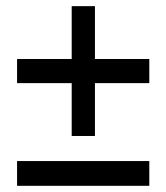

<svg xmlns="http://www.w3.org/2000/svg" viewBox="-20 -621 538 621"><path d="M35.2 -352.1V-430.2H211.9V-601.1H287.1V-430.2H462.9V-352.1H287.1V-181.2H211.9V-352.1ZM35.2 -20V-100.1H462.9V-20Z"/></svg>

Font: TruenoRg
Style: Book
Weight: 400
Designer: Julieta Ulanovsky
Foundry: Julieta Ulanovsky
Version: Version 3.001b